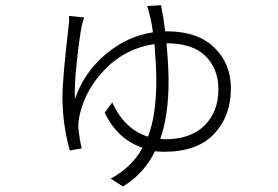

<svg xmlns="http://www.w3.org/2000/svg" viewBox="-20 -625 1040 719"><path d="M597.7 -103.5Q694.3 -103.5 746.1 -155.3Q797.9 -207 797.9 -291Q797.9 -366.2 750 -414.6Q702.1 -462.9 603.5 -462.9Q611.3 -375 611.3 -322.3Q611.3 -191.4 580.1 -105.5Q591.8 -103.5 597.7 -103.5ZM598.6 -507.8H603.5Q719.7 -507.8 782.2 -447.3Q844.7 -386.7 844.7 -293.9Q844.7 -190.4 781.7 -123.5Q718.8 -56.6 593.8 -56.6Q582 -56.6 560.5 -58.6Q518.6 26.4 440.4 73.2L394.5 43.9Q472.7 2 513.7 -71.3Q418.9 -104.5 372.1 -203.1L400.4 -241.2Q446.3 -140.6 534.2 -113.3Q565.4 -194.3 565.4 -323.2Q565.4 -373 558.6 -460Q452.1 -444.3 377.4 -369.6Q302.7 -294.9 280.3 -202.1Q272.5 -173.8 273.4 -146.5Q278.3 -99.6 286.1 -69.3L241.2 -61.5Q213.9 -160.2 213.9 -263.7Q213.9 -330.1 237.3 -531.2Q240.2 -549.8 238.3 -565.4L294.9 -559.6Q292 -551.8 286.1 -528.3Q276.4 -476.6 267.1 -389.2Q257.8 -301.8 260.7 -253.9Q293.9 -352.5 374.5 -420.9Q455.1 -489.3 552.7 -503.9Q549.8 -530.3 543 -559.6Q534.2 -593.8 531.2 -602.5L583 -605.5Q592.8 -557.6 598.6 -507.8Z"/></svg>

Font: Gen Shin Gothic Monospace Light
Style: Regular
Weight: 300
Designer: [Source Han Sans]
Ryoko NISHIZUKA  (kana & ideographs); Paul D. Hunt (Latin, Greek & Cyrillic); Wenlong ZHANG  (bopomofo
Version: Version 1.002.20150607